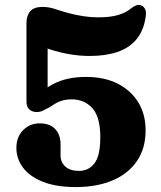

<svg xmlns="http://www.w3.org/2000/svg" viewBox="-20 -740 651 778"><path d="M46.4 -141.1Q46.4 -184.7 73.5 -212.4Q100.6 -240.1 140.9 -240.1Q183 -240.1 204.2 -216.5Q225.4 -192.9 225.4 -155.1V-109.4Q225.4 -83 244.7 -65.2Q264 -47.5 300.3 -47.5Q339.1 -47.5 362.8 -78.2Q386.4 -108.9 386.4 -183.8Q386.4 -266.5 354 -302Q321.5 -337.5 269.7 -337.5Q253 -337.5 238.4 -334.1Q223.9 -330.7 210.5 -323.8Q197.1 -316.8 183 -306.5Q164.4 -296.9 153.3 -291.4Q142.2 -286 127.9 -286Q111.7 -286 99.4 -296.1Q87.2 -306.3 87.2 -328.9V-646Q87.2 -676.6 102.5 -694.3Q117.8 -712 151.8 -712Q164.8 -712 177.6 -709.9Q190.4 -707.8 203.2 -703.5Q232.1 -693.8 261.2 -686.1Q290.4 -678.5 319.7 -674.1Q349 -669.7 377.6 -669.7Q427.3 -669.7 459.5 -679.4Q491.7 -689.2 511.7 -706.6Q522.3 -714.8 532.7 -718.6Q543.2 -722.3 554.7 -716.8Q563.5 -712.8 568.6 -701.8Q573.8 -690.7 569.6 -667.3Q560.8 -613.1 531.7 -579.2Q502.7 -545.2 455.2 -529.2Q407.7 -513.2 343.6 -513.2Q303.3 -513.2 262.1 -520.3Q221 -527.3 184 -539.4Q147 -551.4 118.5 -566.4L173 -642.4V-350.3L139.7 -361.2Q166.9 -384.5 195 -399.2Q223.1 -414 256.1 -421.1Q289.1 -428.3 329.9 -428.3Q402.2 -428.3 456.2 -401.3Q510.3 -374.3 540.1 -325.6Q570 -277 570 -211.7Q570 -138.8 534.9 -87.4Q499.8 -35.9 436.2 -9Q372.6 18 287.2 18Q207.9 18 154.4 -3.1Q100.9 -24.2 73.7 -60.2Q46.4 -96.2 46.4 -141.1Z"/></svg>

Font: Fraunces SuperSoft 9pt
Style: Regular
Weight: 900
Version: Version 1.000;[b76b70a41]